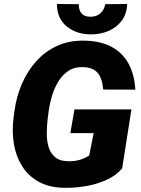

<svg xmlns="http://www.w3.org/2000/svg" viewBox="-20 -923 701 953"><path d="M632.3 -379.9 586.4 -87.4Q553.7 -49.3 504.4 -28.1Q455.1 -6.8 401.1 1.7Q347.2 10.3 299.8 9.3Q225.6 8.3 173.6 -20Q121.6 -48.3 90.8 -96.7Q60.1 -145 49.3 -206.5Q38.6 -268.1 46.9 -335.4L52.2 -374.5Q61.5 -443.8 88.6 -506.6Q115.7 -569.3 159.2 -618.2Q202.6 -667 262.5 -694.8Q322.3 -722.7 397.9 -721.2Q476.6 -720.2 531.5 -691.7Q586.4 -663.1 616.7 -609.4Q647 -555.7 651.9 -478L492.2 -478.5Q489.7 -510.7 480.2 -535.4Q470.7 -560.1 450.2 -574.2Q429.7 -588.4 394 -589.8Q351.1 -591.8 320.8 -572Q290.5 -552.2 270.3 -519.5Q250 -486.8 238.5 -448.7Q227.1 -410.6 222.2 -376L216.8 -335Q212.9 -302.2 212.2 -265.6Q211.4 -229 220.2 -196.8Q229 -164.6 252.2 -144Q275.4 -123.5 318.8 -122.6Q337.9 -122.1 355.7 -125Q373.5 -127.9 390.4 -134.5Q407.2 -141.1 422.9 -151.4L444.8 -262.2H329.1L349.6 -379.9ZM502.4 -902.3 611.3 -903.3Q609.4 -853 583.3 -819.1Q557.1 -785.2 516.1 -768.3Q475.1 -751.5 427.7 -752.4Q358.4 -753.4 310.8 -792.2Q263.2 -831.1 262.2 -903.3L371.1 -902.3Q370.6 -874 384 -857.2Q397.5 -840.3 427.7 -839.8Q458 -839.4 477.5 -856.2Q497.1 -873 502.4 -902.3Z"/></svg>

Font: Roboto Black
Style: Italic
Weight: 900
Italic angle: -12°
Designer: Christian Robertson
Foundry: Google
Version: Version 3.0; 2020